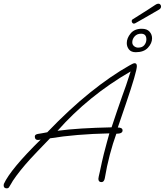

<svg xmlns="http://www.w3.org/2000/svg" viewBox="-75 -969 899 1048"><path d="M-38 59Q-55 59 -55 43Q-55 37 -54 35Q-17 -46 147 -207Q142 -206 138 -205.5Q134 -205 132 -205Q115 -205 115 -224Q115 -235 132 -238Q142 -240 153.5 -241.5Q165 -243 183 -247Q304 -373 416.5 -463.5Q529 -554 632 -612Q641 -617 648 -620.5Q655 -624 660 -624Q672 -624 672 -608Q672 -578 612 -402L568 -273Q594 -273 594 -257Q594 -239 560 -239Q541 -187 524.5 -124.5Q508 -62 497 4Q493 25 479 25Q462 25 462 7Q462 4 464 -6Q466 -16 470 -32Q482 -90 491.5 -128Q501 -166 508.5 -192.5Q516 -219 522 -241Q338 -237 198 -214Q158 -173 131 -144.5Q104 -116 91 -102Q31 -36 -5 18Q-8 23 -12.5 31Q-17 39 -24 50Q-28 59 -38 59ZM239 -255Q297 -263 370 -267.5Q443 -272 534 -274Q549 -320 564 -363.5Q579 -407 593 -447Q610 -491 638 -579Q522 -512 422.5 -431Q323 -350 239 -255ZM666 -684Q641 -684 629 -699Q617 -714 617 -734Q617 -761 638 -786.5Q659 -812 699 -812Q727 -812 741 -796.5Q755 -781 755 -760Q755 -733 732.5 -708.5Q710 -684 666 -684ZM679 -709Q702 -709 713 -723Q724 -737 724 -754Q724 -785 695 -785Q673 -785 660 -770.5Q647 -756 647 -738Q647 -725 657 -717Q667 -709 679 -709ZM654 -840Q644 -844 644 -854Q644 -861 650 -864Q659 -870 682.5 -884.5Q706 -899 731.5 -915.5Q757 -932 772 -942Q785 -951 795 -948Q804 -943 804 -933Q804 -923 792 -916Q785 -912 763.5 -899.5Q742 -887 715 -871.5Q688 -856 663 -842Q659 -840 654 -840Z"/></svg>

Font: Oooh Baby
Style: Regular
Weight: 400
Designer: Robert E. Leuschke
Foundry: Robert E. Leuschke
Version: Version 1.011; ttfautohint (v1.8.3)